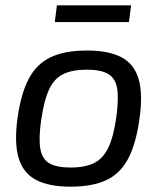

<svg xmlns="http://www.w3.org/2000/svg" viewBox="-20 -689 604 722"><path d="M307 -499Q389 -499 437 -473.5Q485 -448 501.5 -391Q518 -334 504 -239Q491 -147 461.5 -91.5Q432 -36 379.5 -11.5Q327 13 245 13Q164 13 115.5 -12.5Q67 -38 50 -95Q33 -152 46 -246Q59 -338 88.5 -393.5Q118 -449 171 -474Q224 -499 307 -499ZM307 -427Q253 -427 219 -411Q185 -395 165.5 -354.5Q146 -314 135 -239Q125 -170 131.5 -130.5Q138 -91 165.5 -75Q193 -59 245 -59Q300 -59 334 -76Q368 -93 387.5 -134Q407 -175 417 -246Q427 -317 420.5 -356Q414 -395 386.5 -411Q359 -427 307 -427ZM473 -669 465 -606H186L194 -669Z"/></svg>

Font: Exo 2
Style: Italic
Weight: 400
Italic angle: -8°
Designer: Natanael Gama
Foundry: Natanael Gama
Version: Version 2.010